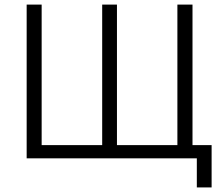

<svg xmlns="http://www.w3.org/2000/svg" viewBox="-20 -696 971 844"><path d="M97.2 0V-675.8H163.1V-58.1H429.2V-675.8H494.1V-58.1H759.8V-675.8H826.2V-58.1H910.2V127.9H845.2V0Z"/></svg>

Font: Clear Sans Light
Style: Regular
Weight: 300
Foundry: Intel Corporation
Version: Version 1.00